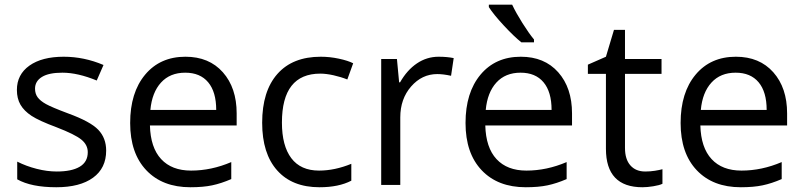

<svg xmlns="http://www.w3.org/2000/svg" viewBox="-20 -786 3417 816"><path d="M431.2 -146Q431.2 -71.3 375.5 -30.8Q319.8 9.8 219.2 9.8Q112.8 9.8 53.2 -23.9V-99.1Q91.8 -79.6 136 -68.4Q180.2 -57.1 221.2 -57.1Q284.7 -57.1 318.8 -77.4Q353 -97.7 353 -139.2Q353 -170.4 325.9 -192.6Q298.8 -214.8 220.2 -245.1Q145.5 -272.9 114 -293.7Q82.5 -314.5 67.1 -340.8Q51.8 -367.2 51.8 -403.8Q51.8 -469.2 105 -507.1Q158.2 -544.9 251 -544.9Q337.4 -544.9 419.9 -509.8L391.1 -443.8Q310.5 -477.1 245.1 -477.1Q187.5 -477.1 158.2 -459Q128.9 -440.9 128.9 -409.2Q128.9 -387.7 139.9 -372.6Q150.9 -357.4 175.3 -343.8Q199.7 -330.1 269 -304.2Q364.3 -269.5 397.7 -234.4Q431.2 -199.2 431.2 -146Z M789.1 9.8Q670.4 9.8 601.8 -62.5Q533.2 -134.8 533.2 -263.2Q533.2 -392.6 596.9 -468.8Q660.6 -544.9 768.1 -544.9Q868.7 -544.9 927.2 -478.8Q985.8 -412.6 985.8 -304.2V-252.9H617.2Q619.6 -158.7 664.8 -109.9Q710 -61 792 -61Q878.4 -61 962.9 -97.2V-24.9Q919.9 -6.3 881.6 1.7Q843.3 9.8 789.1 9.8ZM767.1 -477.1Q702.6 -477.1 664.3 -435.1Q626 -393.1 619.1 -318.8H898.9Q898.9 -395.5 864.7 -436.3Q830.6 -477.1 767.1 -477.1Z M1337.9 9.8Q1221.7 9.8 1158 -61.8Q1094.2 -133.3 1094.2 -264.2Q1094.2 -398.4 1158.9 -471.7Q1223.6 -544.9 1343.3 -544.9Q1381.8 -544.9 1420.4 -536.6Q1459 -528.3 1481 -517.1L1456.1 -448.2Q1429.2 -459 1397.5 -466.1Q1365.7 -473.1 1341.3 -473.1Q1178.2 -473.1 1178.2 -265.1Q1178.2 -166.5 1218 -113.8Q1257.8 -61 1335.9 -61Q1402.8 -61 1473.1 -89.8V-18.1Q1419.4 9.8 1337.9 9.8Z M1844.2 -544.9Q1879.9 -544.9 1908.2 -539.1L1897 -463.9Q1863.8 -471.2 1838.4 -471.2Q1773.4 -471.2 1727.3 -418.5Q1681.2 -365.7 1681.2 -287.1V0H1600.1V-535.2H1667L1676.3 -436H1680.2Q1710 -488.3 1752 -516.6Q1793.9 -544.9 1844.2 -544.9Z M2214.4 9.8Q2095.7 9.8 2027.1 -62.5Q1958.5 -134.8 1958.5 -263.2Q1958.5 -392.6 2022.2 -468.8Q2085.9 -544.9 2193.4 -544.9Q2293.9 -544.9 2352.5 -478.8Q2411.1 -412.6 2411.1 -304.2V-252.9H2042.5Q2044.9 -158.7 2090.1 -109.9Q2135.3 -61 2217.3 -61Q2303.7 -61 2388.2 -97.2V-24.9Q2345.2 -6.3 2306.9 1.7Q2268.6 9.8 2214.4 9.8ZM2192.4 -477.1Q2127.9 -477.1 2089.6 -435.1Q2051.3 -393.1 2044.4 -318.8H2324.2Q2324.2 -395.5 2290 -436.3Q2255.9 -477.1 2192.4 -477.1ZM2249.5 -606H2195.8Q2164.1 -631.3 2120.6 -678.2Q2077.1 -725.1 2057.6 -755.9V-766.1H2156.7Q2172.4 -732.4 2200.2 -688.2Q2228 -644 2249.5 -618.2Z M2722.2 -57.1Q2743.7 -57.1 2763.7 -60.3Q2783.7 -63.5 2795.4 -66.9V-4.9Q2782.2 1.5 2756.6 5.6Q2731 9.8 2710.4 9.8Q2555.2 9.8 2555.2 -153.8V-472.2H2478.5V-511.2L2555.2 -544.9L2589.4 -659.2H2636.2V-535.2H2791.5V-472.2H2636.2V-157.2Q2636.2 -108.9 2659.2 -83Q2682.1 -57.1 2722.2 -57.1Z M3128.4 9.8Q3009.8 9.8 2941.2 -62.5Q2872.6 -134.8 2872.6 -263.2Q2872.6 -392.6 2936.3 -468.8Q3000 -544.9 3107.4 -544.9Q3208 -544.9 3266.6 -478.8Q3325.2 -412.6 3325.2 -304.2V-252.9H2956.5Q2959 -158.7 3004.2 -109.9Q3049.3 -61 3131.3 -61Q3217.8 -61 3302.2 -97.2V-24.9Q3259.3 -6.3 3220.9 1.7Q3182.6 9.8 3128.4 9.8ZM3106.4 -477.1Q3042 -477.1 3003.7 -435.1Q2965.3 -393.1 2958.5 -318.8H3238.3Q3238.3 -395.5 3204.1 -436.3Q3169.9 -477.1 3106.4 -477.1Z"/></svg>

Font: f02265186
Style: Regular
Weight: 400
Foundry: Ascender Corporation
Version: Version 1.10